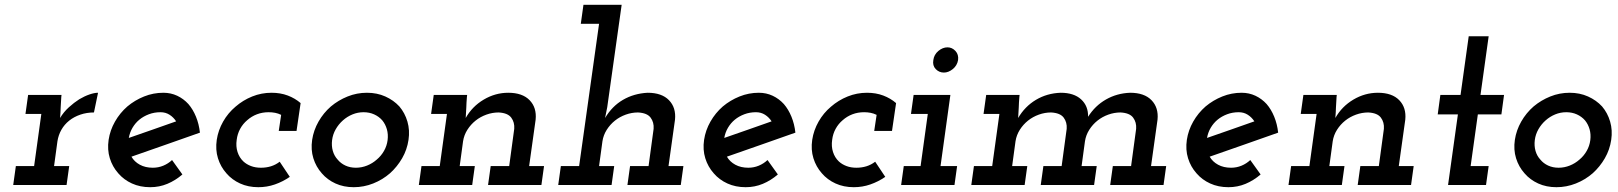

<svg xmlns="http://www.w3.org/2000/svg" viewBox="-20 -770 6733 799"><path d="M46 -79 35 0H257L268 -79H205L219 -182Q223 -208 235.5 -230Q248 -252 268 -268Q288 -284 314.5 -293Q341 -302 371 -302L388 -384Q373 -384 352.5 -377Q332 -370 310 -357Q288 -343 266.5 -323.5Q245 -304 230 -279Q232 -303 232.5 -322.5Q233 -342 235 -366L236 -375H97L86 -296H152L122 -79Z M648 -303Q669 -303 685.5 -292.5Q702 -282 713 -265Q664 -248 615 -230.5Q566 -213 516 -196Q520 -219 531.5 -238.5Q543 -258 560 -272Q577 -286 599.5 -294.5Q622 -303 648 -303ZM812 -218Q808 -254 795.5 -284.5Q783 -315 764 -337Q744 -359 717.5 -371.5Q691 -384 660 -384Q618 -384 579.5 -368.5Q541 -353 510 -327Q479 -300 458.5 -264Q438 -228 432 -188Q426 -147 437 -111.5Q448 -76 472 -49Q495 -22 529 -6.5Q563 9 605 9Q643 9 676.5 -5Q710 -19 739 -44Q728 -59 717.5 -74Q707 -89 696 -104Q680 -89 659.5 -80.5Q639 -72 616 -72Q585 -72 562 -84.5Q539 -97 527 -118Q599 -143 670 -168Q741 -193 812 -218Z M1186 -34 1144 -97Q1127 -84 1107.5 -78Q1088 -72 1066 -72Q1043 -72 1024.5 -79Q1006 -86 993 -98Q976 -114 968.5 -137.5Q961 -161 965 -188Q968 -213 979.5 -234Q991 -255 1009 -270Q1027 -286 1049.5 -294.5Q1072 -303 1098 -303Q1112 -303 1125 -300.5Q1138 -298 1150 -292L1140 -225H1214L1231 -341Q1208 -361 1177.5 -372.5Q1147 -384 1110 -384Q1068 -384 1029.5 -368.5Q991 -353 960 -326Q929 -300 908.5 -264Q888 -228 882 -188Q876 -147 887 -111.5Q898 -76 922 -49Q945 -22 979 -6.5Q1013 9 1055 9Q1091 9 1124 -2.5Q1157 -14 1186 -34Z M1279 -188Q1273 -147 1284 -111.5Q1295 -76 1319 -49Q1342 -22 1376 -6.5Q1410 9 1452 9Q1494 9 1533 -6.5Q1572 -22 1603 -49Q1633 -76 1653.5 -111.5Q1674 -147 1680 -188Q1686 -228 1675.5 -264Q1665 -300 1642 -327Q1618 -353 1583.5 -368.5Q1549 -384 1507 -384Q1465 -384 1426.5 -368.5Q1388 -353 1357 -327Q1326 -300 1305.5 -264Q1285 -228 1279 -188ZM1362 -187Q1365 -211 1377 -232Q1389 -253 1407 -269Q1425 -285 1447 -294Q1469 -303 1493 -303Q1517 -303 1537 -294Q1557 -285 1571 -269Q1584 -253 1590 -232Q1596 -211 1593 -187Q1590 -163 1578 -142Q1566 -121 1548 -106Q1530 -90 1507.5 -81Q1485 -72 1461 -72Q1437 -72 1417.5 -81Q1398 -90 1385 -106Q1371 -121 1365 -142Q1359 -163 1362 -187Z M2022 -79 2011 0H2233L2244 -79H2182L2209 -272Q2214 -322 2184 -353Q2154 -384 2095 -384Q2041 -384 1993 -355.5Q1945 -327 1918 -279Q1920 -303 1920.5 -322.5Q1921 -342 1923 -366L1924 -375H1785L1774 -296H1840L1810 -79H1734L1723 0H1945L1956 -79H1893L1907 -182Q1911 -208 1925 -230Q1939 -252 1959 -268Q1979 -284 2004 -293Q2029 -302 2055 -302Q2093 -300 2107.5 -280.5Q2122 -261 2120 -234L2099 -79Z M2602 -79 2591 0H2813L2824 -79H2762L2789 -272Q2794 -322 2764 -353Q2734 -384 2675 -384Q2618 -381 2572.5 -354.5Q2527 -328 2498 -279L2507 -324L2567 -750H2408L2397 -671H2473L2390 -79H2314L2303 0H2525L2536 -79H2473L2487 -182Q2491 -208 2505 -230Q2519 -252 2539 -268Q2559 -284 2584 -293Q2609 -302 2635 -302Q2673 -300 2687.5 -280.5Q2702 -261 2700 -234L2679 -79Z M3126 -303Q3147 -303 3163.5 -292.5Q3180 -282 3191 -265Q3142 -248 3093 -230.5Q3044 -213 2994 -196Q2998 -219 3009.5 -238.5Q3021 -258 3038 -272Q3055 -286 3077.5 -294.5Q3100 -303 3126 -303ZM3290 -218Q3286 -254 3273.5 -284.5Q3261 -315 3242 -337Q3222 -359 3195.5 -371.5Q3169 -384 3138 -384Q3096 -384 3057.5 -368.5Q3019 -353 2988 -327Q2957 -300 2936.5 -264Q2916 -228 2910 -188Q2904 -147 2915 -111.5Q2926 -76 2950 -49Q2973 -22 3007 -6.5Q3041 9 3083 9Q3121 9 3154.5 -5Q3188 -19 3217 -44Q3206 -59 3195.5 -74Q3185 -89 3174 -104Q3158 -89 3137.5 -80.5Q3117 -72 3094 -72Q3063 -72 3040 -84.5Q3017 -97 3005 -118Q3077 -143 3148 -168Q3219 -193 3290 -218Z M3664 -34 3622 -97Q3605 -84 3585.5 -78Q3566 -72 3544 -72Q3521 -72 3502.5 -79Q3484 -86 3471 -98Q3454 -114 3446.5 -137.5Q3439 -161 3443 -188Q3446 -213 3457.5 -234Q3469 -255 3487 -270Q3505 -286 3527.5 -294.5Q3550 -303 3576 -303Q3590 -303 3603 -300.5Q3616 -298 3628 -292L3618 -225H3692L3709 -341Q3686 -361 3655.5 -372.5Q3625 -384 3588 -384Q3546 -384 3507.5 -368.5Q3469 -353 3438 -326Q3407 -300 3386.5 -264Q3366 -228 3360 -188Q3354 -147 3365 -111.5Q3376 -76 3400 -49Q3423 -22 3457 -6.5Q3491 9 3533 9Q3569 9 3602 -2.5Q3635 -14 3664 -34Z M3741 -79 3730 0H3952L3963 -79H3894L3935 -375H3782L3771 -296H3841L3811 -79ZM3864 -520Q3860 -497 3874 -482.5Q3888 -468 3908 -468Q3927 -468 3945 -482.5Q3963 -497 3967 -520Q3970 -543 3956 -558Q3942 -573 3923 -573Q3903 -573 3885 -558Q3867 -543 3864 -520Z M4611 -79 4600 0H4822L4833 -79H4770L4797 -272Q4802 -322 4772 -353Q4742 -384 4683 -384Q4628 -382 4582.5 -356Q4537 -330 4508 -284Q4509 -329 4479 -356.5Q4449 -384 4394 -384Q4337 -382 4291 -354.5Q4245 -327 4217 -279Q4219 -303 4219.5 -322.5Q4220 -342 4222 -366L4223 -375H4084L4073 -296H4139L4109 -79H4033L4022 0H4244L4255 -79H4192L4206 -182Q4210 -208 4224 -230Q4238 -252 4258 -268Q4278 -284 4303 -293Q4328 -302 4354 -302Q4392 -300 4406.5 -280.5Q4421 -261 4419 -234L4398 -79H4322L4311 0H4533L4544 -79H4481L4495 -182Q4499 -208 4513 -230Q4527 -252 4547 -268Q4567 -284 4592 -293Q4617 -302 4643 -302Q4681 -300 4695.5 -280.5Q4710 -261 4708 -234L4687 -79Z M5135 -303Q5156 -303 5172.5 -292.5Q5189 -282 5200 -265Q5151 -248 5102 -230.5Q5053 -213 5003 -196Q5007 -219 5018.5 -238.5Q5030 -258 5047 -272Q5064 -286 5086.5 -294.5Q5109 -303 5135 -303ZM5299 -218Q5295 -254 5282.5 -284.5Q5270 -315 5251 -337Q5231 -359 5204.5 -371.5Q5178 -384 5147 -384Q5105 -384 5066.5 -368.5Q5028 -353 4997 -327Q4966 -300 4945.5 -264Q4925 -228 4919 -188Q4913 -147 4924 -111.5Q4935 -76 4959 -49Q4982 -22 5016 -6.5Q5050 9 5092 9Q5130 9 5163.5 -5Q5197 -19 5226 -44Q5215 -59 5204.5 -74Q5194 -89 5183 -104Q5167 -89 5146.5 -80.5Q5126 -72 5103 -72Q5072 -72 5049 -84.5Q5026 -97 5014 -118Q5086 -143 5157 -168Q5228 -193 5299 -218Z M5641 -79 5630 0H5852L5863 -79H5801L5828 -272Q5833 -322 5803 -353Q5773 -384 5714 -384Q5660 -384 5612 -355.5Q5564 -327 5537 -279Q5539 -303 5539.5 -322.5Q5540 -342 5542 -366L5543 -375H5404L5393 -296H5459L5429 -79H5353L5342 0H5564L5575 -79H5512L5526 -182Q5530 -208 5544 -230Q5558 -252 5578 -268Q5598 -284 5623 -293Q5648 -302 5674 -302Q5712 -300 5726.5 -280.5Q5741 -261 5739 -234L5718 -79Z M6092 -619 6058 -375H5974L5963 -294H6047L6006 0H6164L6175 -79H6100L6130 -294H6228L6239 -375H6141L6175 -619Z M6284 -188Q6278 -147 6289 -111.5Q6300 -76 6324 -49Q6347 -22 6381 -6.5Q6415 9 6457 9Q6499 9 6538 -6.5Q6577 -22 6608 -49Q6638 -76 6658.5 -111.5Q6679 -147 6685 -188Q6691 -228 6680.5 -264Q6670 -300 6647 -327Q6623 -353 6588.5 -368.5Q6554 -384 6512 -384Q6470 -384 6431.5 -368.5Q6393 -353 6362 -327Q6331 -300 6310.5 -264Q6290 -228 6284 -188ZM6367 -187Q6370 -211 6382 -232Q6394 -253 6412 -269Q6430 -285 6452 -294Q6474 -303 6498 -303Q6522 -303 6542 -294Q6562 -285 6576 -269Q6589 -253 6595 -232Q6601 -211 6598 -187Q6595 -163 6583 -142Q6571 -121 6553 -106Q6535 -90 6512.5 -81Q6490 -72 6466 -72Q6442 -72 6422.5 -81Q6403 -90 6390 -106Q6376 -121 6370 -142Q6364 -163 6367 -187Z"/></svg>

Font: Josefin Slab Thin
Style: Bold Italic
Weight: 700
Italic angle: -12°
Version: Version 2.000